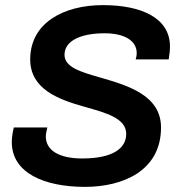

<svg xmlns="http://www.w3.org/2000/svg" viewBox="-20 -718 707 750"><path d="M312 12C459 12 609 -50 609 -220C609 -346 479 -384 372 -415C296 -437 232 -455 232 -504C232 -558 294 -588 389 -588C466 -588 514 -559 514 -511C514 -507 514 -500 510 -486H639C643 -510 644 -524 644 -536C644 -649 531 -698 382 -698C229 -698 98 -629 98 -486C98 -369 210 -329 310 -301C395 -277 473 -256 473 -195C473 -138 420 -99 301 -99C212 -99 159 -130 159 -185C159 -196 163 -212 165 -220H34C30 -205 26 -181 26 -163C26 -43 152 12 312 12Z"/></svg>

Font: Archivo SemiBold
Style: Italic
Weight: 600
Italic angle: -10°
Designer: Hector Gatti
Foundry: Omnibus-Type
Version: Version 2.001